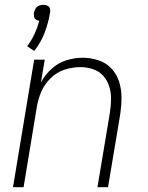

<svg xmlns="http://www.w3.org/2000/svg" viewBox="-20 -778 616 798"><path d="M122 -566Q150 -601 165.5 -642Q181 -683 188 -725Q190 -734 187.5 -742.5Q185 -751 177 -754.5Q169 -758 160 -758Q151 -758 142 -754.5Q133 -751 128 -742.5Q123 -734 121 -725Q120 -717 121.5 -709Q123 -701 129.5 -696.5Q136 -692 143 -692Q136 -664 123.5 -637Q111 -610 93 -586ZM34 0H78L133 -333Q138 -365 151.5 -396.5Q165 -428 190.5 -453Q216 -478 248.5 -488.5Q281 -499 314 -499Q314 -499 314 -499Q314 -499 314 -499Q341 -499 366.5 -490.5Q392 -482 409 -463Q426 -444 434 -418.5Q442 -393 441.5 -366Q441 -339 437 -311L385 0H429L480 -305Q485 -339 485 -373Q485 -407 475 -438.5Q465 -470 443 -493.5Q421 -517 389 -527.5Q357 -538 324 -538Q290 -538 256 -527.5Q222 -517 194.5 -492Q167 -467 150 -435L166 -530H122Z"/></svg>

Font: Iosevka Sparkle Extralight
Style: Italic
Weight: 200
Italic angle: -9°
Designer: Belleve Invis
Foundry: Belleve Invis
Version: Version 4.5.0; ttfautohint (v1.8.3)